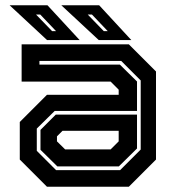

<svg xmlns="http://www.w3.org/2000/svg" viewBox="-20 -708 666 728"><path d="M158 0 55 -103V-245.5L158 -348.5H430V-368L399.5 -398.5H62V-540H468.5L571.5 -437V-103L468.5 0ZM197.5 -77 133.5 -140V-215.5L191.5 -273.5H499.5V-145L430.5 -77ZM192.5 -63H435.5L513.5 -141V-403L439.5 -477H129.5V-463H434.5L499.5 -399V-287.5H187.5L119.5 -220.5V-136ZM227 -141.5H399.5L430 -172V-212H217L196 -191V-172ZM478 -556H354.5L212.5 -688H356ZM388.5 -590 328.5 -653H312.5L373.5 -590ZM282 -556H158.5L16.5 -688H160ZM192.5 -590 132.5 -653H116.5L177.5 -590Z"/></svg>

Font: Tourney Thin
Style: Regular
Weight: 100
Designer: Tyler Finck
Foundry: Etcetera Type Co
Version: Version 1.015